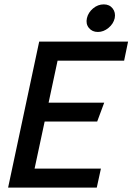

<svg xmlns="http://www.w3.org/2000/svg" viewBox="-20 -857 605 877"><path d="M159 -667H565L547 -580H243L202 -388H456L424 -302H184L138 -87H441L422 0H17ZM427 -711Q401 -711 386 -729.5Q371 -748 377 -774Q383 -800 405 -818.5Q427 -837 454 -837Q480 -837 494.5 -818.5Q509 -800 504 -774Q498 -748 475.5 -729.5Q453 -711 427 -711Z"/></svg>

Font: Epunda Sans Medium
Style: Italic
Weight: 500
Italic angle: -12.0243°
Designer: Simon Atzbach
Foundry: typofactur
Version: Version 2.204; ttfautohint (v1.8.4.7-5d5b)